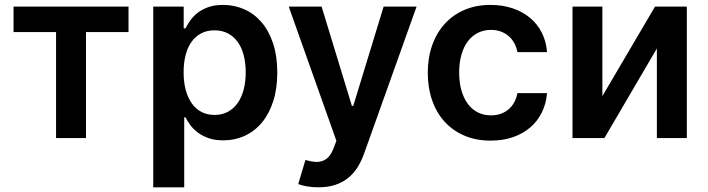

<svg xmlns="http://www.w3.org/2000/svg" viewBox="-20 -573 2937 797"><path d="M36.2 -545.5H513.5V-440H337V0H212.7V-440H36.2Z M616.1 -545.5H742.5V-455.3H750Q757.5 -470.2 769.2 -487.2Q780.9 -504.3 799.2 -518.8Q817.5 -533.4 843.6 -543Q869.7 -552.6 905.9 -552.6Q953.1 -552.6 994.3 -534.3Q1035.5 -516 1065.9 -480.5Q1096.2 -445 1113.6 -392.6Q1131 -340.2 1131 -272Q1131 -204.5 1114 -152.2Q1096.9 -99.8 1066.9 -63.9Q1036.9 -28.1 995.7 -9.2Q954.5 9.6 906.2 9.6Q871.1 9.6 845.2 0.2Q819.2 -9.2 800.6 -23.3Q782 -37.3 769.7 -54.2Q757.5 -71 750 -85.9H744.7V204.5H616.1ZM742.2 -272.7Q742.2 -233 750.7 -200.5Q759.2 -168 775.6 -144.7Q791.9 -121.4 815.7 -108.7Q839.5 -95.9 870.4 -95.9Q902.3 -95.9 926.5 -109.2Q950.6 -122.5 967 -146Q983.3 -169.4 991.7 -201.9Q1000 -234.4 1000 -272.7Q1000 -310.7 991.8 -342.9Q983.7 -375 967.3 -398.1Q951 -421.2 926.7 -434.1Q902.3 -447.1 870.4 -447.1Q839.5 -447.1 815.5 -434.7Q791.5 -422.2 775.2 -399.5Q758.9 -376.8 750.5 -344.6Q742.2 -312.5 742.2 -272.7Z M1301.8 204.5Q1275.2 204.5 1253.2 200.5Q1231.2 196.4 1218 191.1L1247.9 90.9Q1261 94.8 1272.7 96.9Q1284.4 99.1 1294.7 99.1Q1318.2 99.1 1335.6 86.1Q1353 73.2 1365.4 40.8L1376.4 11.4L1178.6 -545.5H1315L1440.7 -133.5H1446.4L1572.4 -545.5H1709.2L1490.8 66.1Q1479 98.7 1462.2 124.5Q1445.3 150.2 1422.2 168Q1399.1 185.7 1369.3 195.1Q1339.5 204.5 1301.8 204.5Z M2017 10.7Q1956 10.7 1907.5 -10.1Q1859 -30.9 1825.3 -68.2Q1791.5 -105.5 1773.6 -157.1Q1755.7 -208.8 1755.7 -270.6Q1755.7 -333.1 1774 -384.9Q1792.3 -436.8 1826.2 -474.1Q1860.1 -511.4 1908.2 -532Q1956.3 -552.6 2016.3 -552.6Q2066.4 -552.6 2108 -538.5Q2149.5 -524.5 2180.2 -498.9Q2210.9 -473.4 2229.2 -437.1Q2247.5 -400.9 2250.7 -356.5H2127.8Q2124.3 -376.4 2115.2 -393.3Q2106.2 -410.2 2092.3 -422.4Q2078.5 -434.7 2059.8 -441.8Q2041.2 -448.9 2018.1 -448.9Q1988.3 -448.9 1964 -436.8Q1939.6 -424.7 1922.4 -402Q1905.2 -379.3 1895.6 -346.6Q1886 -313.9 1886 -272.7Q1886 -230.8 1895.4 -197.8Q1904.8 -164.8 1922.1 -141.7Q1939.3 -118.6 1963.6 -106.4Q1987.9 -94.1 2018.1 -94.1Q2039.4 -94.1 2057.5 -100.3Q2075.6 -106.5 2090 -118.3Q2104.4 -130 2114 -147.2Q2123.6 -164.4 2127.8 -186.4H2250.7Q2247.2 -143.1 2229.6 -106.9Q2212 -70.7 2181.8 -44.6Q2151.6 -18.5 2110.1 -3.9Q2068.5 10.7 2017 10.7Z M2698.9 -545.5H2831V0H2706.7V-371.8L2489 0H2356.5V-545.5H2480.5V-174Z"/></svg>

Font: Interop SemBd
Style: Regular
Weight: 600
Designer: Rasmus Andersson, Google, Jang Haemin
Foundry: jhaemin
Version: Version 1.008